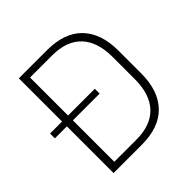

<svg xmlns="http://www.w3.org/2000/svg" viewBox="-170 -777 916 916"><g transform="rotate(-45 288.0 -319.5)"><path d="M6 -315V-347.5H308V-315ZM112.5 0V-35.5H276.5Q374.5 -35.5 425 -89.5Q475.5 -143.5 475.5 -244.5V-395Q475.5 -496.5 425 -550.2Q374.5 -604 276.5 -604H111.5V-639H277.5Q394.5 -639 455.5 -576Q516.5 -513 516.5 -395.5V-244Q516.5 -126.5 455.5 -63.2Q394.5 0 277.5 0ZM87 0V-639H127.5V0Z"/></g></svg>

Font: Anek Odia ExtraLight
Style: Regular
Weight: 250
Designer: Yesha Goshar & Mahesh Sahu (Odia), Yesha Goshar (Latin)
Foundry: Ek Type
Version: Version 1.003